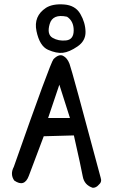

<svg xmlns="http://www.w3.org/2000/svg" viewBox="-20 -853 540 902"><path d="M196.3 -816.4Q227.5 -835.9 280.8 -832Q334 -828.1 357.4 -787.6Q380.9 -747.1 381.8 -704.1Q382.8 -661.1 344.2 -634.8Q305.7 -608.4 275.4 -605Q245.1 -601.6 205.6 -619.1Q166 -636.7 151.4 -707Q136.7 -777.3 196.3 -816.4ZM294.9 -774.4Q227.5 -789.1 213.4 -740.2Q199.2 -691.4 227.1 -675.3Q254.9 -659.2 290.5 -663.1Q326.2 -667 326.2 -710.4Q326.2 -753.9 294.9 -774.4ZM231.4 -575.2Q256.8 -600.6 276.4 -590.8Q295.9 -581.1 306.6 -553.2Q317.4 -525.4 453.1 -17.6Q460 2 443.4 15.6Q431.6 29.3 416 29.3Q376 16.6 368.7 -24.4Q361.3 -65.4 327.1 -216.8L185.5 -212.9L115.2 -26.4Q94.7 28.3 46.9 -4.9Q26.4 -34.2 44.9 -69.3Q216.8 -558.6 231.4 -575.2ZM308.6 -298.8 258.8 -455.1 206.1 -298.8Z"/></svg>

Font: NaikaiFont
Style: Regular
Weight: 400
Version: Version 1.67